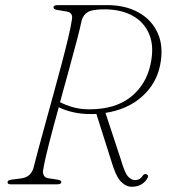

<svg xmlns="http://www.w3.org/2000/svg" viewBox="-20 -720 668 750"><path d="M556 -24.5Q549.5 -11 534 -0.8Q518.5 9.5 495 9.5Q472 9.5 452 -11Q432 -31.5 414 -93.5L356.5 -275Q347 -274.5 337.5 -274.5Q300.5 -274 267.8 -281.2Q235 -288.5 209.5 -301Q188.5 -225.5 171.8 -160.2Q155 -95 149.5 -61Q145.5 -45.5 151 -35.5Q156.5 -25.5 167 -24L203 -18.5Q219.5 -16.5 219.5 -8.5Q219.5 0 202.5 0H21.5Q9.5 0 9.5 -8Q9.5 -17.5 30.5 -19L58.5 -22.5Q77.5 -24.5 90.2 -33.2Q103 -42 110 -61Q116.5 -87.5 128.8 -133Q141 -178.5 156.5 -234.8Q172 -291 188.5 -351Q205 -411 220 -467.5Q235 -524 246 -570.2Q257 -616.5 261 -644Q266 -671 240 -675L204.5 -681Q195 -682.5 192 -685.2Q189 -688 189 -691.5Q189 -700 205.5 -700H399Q469.5 -700 521 -671.5Q572.5 -643 596.2 -590.5Q620 -538 605.5 -465.5Q591 -393 534.8 -342.8Q478.5 -292.5 392 -279L452.5 -95.5Q467 -45 480 -30.8Q493 -16.5 507.5 -16.5Q527 -16.5 537.5 -33.5Q543.5 -43 553 -39Q557 -37.5 558 -33Q559 -28.5 556 -24.5ZM299 -640Q293 -610.5 279.5 -559.5Q266 -508.5 249 -446.2Q232 -384 214.5 -321Q235 -310 264.2 -301.5Q293.5 -293 329 -293Q430 -293 490.5 -341Q551 -389 568 -469Q583 -537.5 563.2 -585.5Q543.5 -633.5 498 -658.5Q452.5 -683.5 388.5 -683.5Q342 -683.5 324 -673.5Q306 -663.5 299 -640Z"/></svg>

Font: Fraunces 9pt Thin
Style: Italic
Weight: 100
Italic angle: -16°
Version: Version 1.000;[b76b70a41]